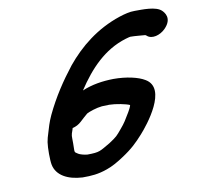

<svg xmlns="http://www.w3.org/2000/svg" viewBox="-74 -717 816 793"><g transform="rotate(-10 334.5 -321.0)"><path d="M204.7 -209.2C219.3 -212.4 231 -218.7 242.3 -229.1L257 -242.7C263.4 -248.3 269.7 -253.8 274.4 -257.8C284.6 -263.5 315.7 -274.3 339.2 -276.5C348 -276.6 357.2 -276.8 370.4 -277.5C396.6 -277.2 441 -268.4 454.9 -261.4C454.9 -260.6 453.2 -252.4 441.9 -233.3C425.3 -205.3 417.1 -191.5 400.5 -172.3C376.9 -144 377 -143.2 343.4 -121C298.6 -95.3 298.3 -90.9 246 -90.5C232.3 -91.6 215.3 -96.5 208.8 -100.6C191.7 -112.2 195.6 -104.5 195.7 -146.8C195.8 -180.8 193.3 -176.5 202.6 -202C203.6 -204.7 203.9 -206.4 204.7 -209.2ZM273.5 -354.4C328.2 -437.9 392.8 -506 483.9 -533.8C493.1 -536.6 502.1 -538.8 504.2 -539C514 -539 526.2 -538.4 540.9 -537.1C571.9 -534.3 565.9 -536.3 572.5 -531C591.7 -514 626.9 -523.9 648.6 -545.6C688.6 -585.7 659.8 -614.4 653.5 -620.9C631.1 -644 571.8 -641 540 -641C520.7 -641.3 498.1 -635.6 475.7 -628.3C376.8 -595.4 302.4 -534.3 245.3 -464.8C201 -408.2 160.8 -348.3 127.3 -277.6C114.4 -249.9 107.8 -226.3 101.4 -204.3C98.2 -195.1 94.3 -181 92.5 -169.5C88.9 -146.2 89 -94 93 -74.5C102.4 -29 147.9 -4.3 209.5 -1C209.5 -1 210.2 -1 210.8 -1C246.5 -1 275.8 -2.7 314.3 -16.6C337.3 -24.4 362.1 -38.4 386.2 -54.6C428.4 -82.1 450.3 -103.8 477.4 -133.9C507.6 -167.4 618.1 -303.4 535.9 -351.7C508.7 -368.4 459.5 -379.5 405.6 -379.5C358.9 -378.7 315.1 -372 273.5 -354.4Z"/></g></svg>

Font: Take Off
Style: Hosehead
Weight: 400
Foundry: Cannot Into Space Fonts
Version: Version 0.89